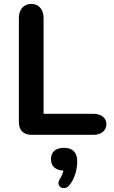

<svg xmlns="http://www.w3.org/2000/svg" viewBox="-20 -693 586 987"><path d="M142 0H462C498 0 527 -20 527 -55C527 -88 498 -108 462 -108H204V-601C204 -642 181 -673 141 -673C100 -673 77 -642 77 -601V-65C77 -24 100 0 142 0ZM336 260C364 226 377 178 377 136C377 90 353 67 309 67C266 67 242 88 242 125C242 161 265 182 306 184C303 198 297 213 289 225C261 265 309 292 336 260Z"/></svg>

Font: SN Pro SemiBold
Style: Regular
Weight: 600
Designer: Tobias Whetton
Foundry: Supernotes
Version: Version 1.003;Glyphs 3.3 (3324)